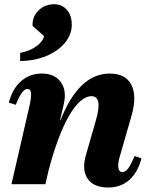

<svg xmlns="http://www.w3.org/2000/svg" viewBox="-20 -851 694 887"><path d="M479.6 15.2Q412.2 15.2 384.6 -25.7Q357 -66.6 377.2 -135.6L422.6 -293.6Q455.6 -406.6 402.8 -406.6Q377 -406.6 350.7 -383.4Q324.4 -360.2 298.8 -315.8Q273.2 -271.4 249.5 -208.2Q225.8 -145 205 -65.6H151.8L165.6 -295.4H259.4Q344.4 -511.2 486.8 -511.2Q560.2 -511.2 586.8 -459.3Q613.4 -407.4 587.8 -317L533.8 -129.4Q523.6 -95.4 526.8 -75.7Q530 -56 545 -56Q559.4 -56 571.8 -72.4Q584.2 -88.8 601.8 -130.2L633.6 -119.2Q616.2 -54 577.1 -19.4Q538 15.2 479.6 15.2ZM33 0 117.2 -366.6Q125.4 -404.2 123.1 -422.1Q120.8 -440 106.2 -440Q81.4 -440 53 -367L20.8 -376.8Q37.4 -440.6 77.3 -475.9Q117.2 -511.2 172.4 -511.2Q232.2 -511.2 260.6 -472.4Q289 -433.6 275 -371.6L189.8 0ZM73 -569.2V-606.6Q115.8 -614.8 146.6 -636.2Q177.4 -657.6 183.6 -684.2L130.4 -731.6V-737.4Q130.4 -776.8 159.4 -804.1Q188.4 -831.4 230.6 -831.4Q266.4 -831.4 289 -805.5Q311.6 -779.6 311.6 -737.4Q311.6 -691.4 280 -653.2Q248.4 -615 194.2 -592.4Q140 -569.8 73 -569.2Z"/></svg>

Font: Platypi Light
Style: Italic
Weight: 300
Italic angle: -13°
Designer: David Sargent
Foundry: Bolt Cutter Type
Version: Version 1.200